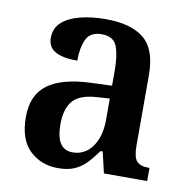

<svg xmlns="http://www.w3.org/2000/svg" viewBox="-67 -614 681 691"><g transform="rotate(10 273.0 -269.0)"><path d="M188 10Q127 10 85 -29.5Q43 -69 43 -152Q43 -232 95 -270.5Q147 -309 252 -313L329 -316V-373Q329 -427 316.5 -459.5Q304 -492 260 -492Q219 -492 204.5 -461.5Q190 -431 190 -383Q136 -383 109 -398.5Q82 -414 82 -448Q82 -483 106.5 -505Q131 -527 173 -537.5Q215 -548 266 -548Q359 -548 406 -509Q453 -470 453 -376V-119Q453 -78 465.5 -63Q478 -48 509 -48H513V0H355L337 -77H329Q309 -49 290.5 -30Q272 -11 248 -0.5Q224 10 188 10ZM230 -55Q275 -55 302 -92.5Q329 -130 329 -191V-269L282 -266Q219 -262 194.5 -232.5Q170 -203 170 -147Q170 -55 230 -55Z"/></g></svg>

Font: Noto Serif Tamil SemiCondensed SemiBold
Style: Regular
Weight: 600
Width: 4
Designer: Indian Type Foundry, Tom Grace, and the Monotype Design Team
Foundry: Monotype Imaging Inc.
Version: Version 2.004; ttfautohint (v1.8.4.7-5d5b)